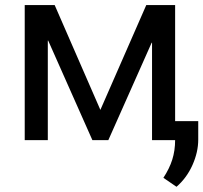

<svg xmlns="http://www.w3.org/2000/svg" viewBox="-20 -548 795 751"><path d="M372.6 -118.2 552.2 -528.3H665V0H574.7V-380.9H573.2L403.8 0H341.3L168.5 -389.2H167V0H76.7V-528.3H193.8ZM755.4 -2Q755.4 46.9 732.9 97.4Q710.4 147.9 670.4 182.6L619.1 147.5Q642.6 111.8 653.8 76.4Q665 41 665 -0.5V-74.2H755.4Z"/></svg>

Font: Roboto Web
Style: Regular
Weight: 400
Designer: Google
Version: Version 1.200310; 2013